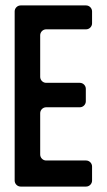

<svg xmlns="http://www.w3.org/2000/svg" viewBox="-20 -687 393 707"><path d="M297 -96H150C138 -96 128 -106 128 -118V-270C128 -282 138 -292 150 -292H274C286 -292 296 -302 296 -314V-360C296 -372 286 -382 274 -382H150C138 -382 128 -392 128 -404V-557C128 -569 138 -579 150 -579H297C309 -579 319 -589 319 -601V-645C319 -657 309 -667 297 -667H56C44 -667 34 -657 34 -645V-22C34 -10 44 0 56 0H297C309 0 319 -10 319 -22V-74C319 -86 309 -96 297 -96Z"/></svg>

Font: DIN Rundschrift
Style: Eng
Weight: 400
Width: 3
Version: Version 1.027